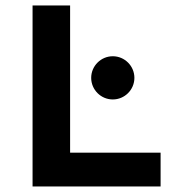

<svg xmlns="http://www.w3.org/2000/svg" viewBox="-20 -674 614 694"><path d="M97.7 -654.3V0H560.5V-122.1H233.4V-654.3ZM387.7 -470.7C344.7 -470.7 309.6 -435.5 309.6 -392.6C309.6 -349.6 344.7 -314.5 387.7 -314.5C430.7 -314.5 465.8 -349.6 465.8 -392.6C465.8 -435.5 430.7 -470.7 387.7 -470.7Z"/></svg>

Font: Sen-gleads
Style: Bold
Weight: 700
Designer: Kosal Sen, Philatype
Foundry: Philatype
Version: Version 1.004; ttfautohint (v1.8.3)